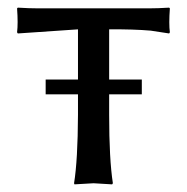

<svg xmlns="http://www.w3.org/2000/svg" viewBox="-20 -482 492 505"><path d="M353 -272.9V-233.9H267.1V-180.2Q267.1 -63 276.9 0L274.9 2.9Q272.9 2.9 226.1 0Q226.1 0 175.8 2.9L174.8 0Q184.6 -61 185.1 -180.2V-233.9H100.1V-272.9H185.1V-404.8Q185.1 -404.8 26.9 -394L24.9 -397Q27.8 -419.9 24.9 -460L26.9 -461.9Q57.1 -460 82 -460H370.1Q395.5 -460 424.8 -461.9L426.8 -460Q423.8 -418.9 426.8 -397L424.8 -394Q424.8 -394 376.5 -401.4Q331.1 -405.3 267.1 -404.8V-272.9Z"/></svg>

Font: Linux Biolinum Capitals O
Style: Small Caps
Weight: 400
Designer: Philipp H. Poll
Foundry: Philipp H. Poll
Version: Version 1.0.4